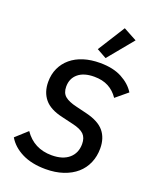

<svg xmlns="http://www.w3.org/2000/svg" viewBox="-174 -1059 948 1170"><g transform="rotate(20 300.0 -474.0)"><path d="M267 12Q177 12 114 -19.5Q51 -51 20 -104L95 -172Q158 -80 273 -80Q345 -80 385 -114.5Q425 -149 425 -208Q425 -248 403 -270Q381 -292 327 -304L255 -321Q174 -339 137.5 -383Q101 -427 101 -494Q101 -543 119.5 -583Q138 -623 172 -651.5Q206 -680 253.5 -695Q301 -710 360 -710Q445 -710 502 -679.5Q559 -649 588 -602L512 -539Q486 -578 447.5 -598.5Q409 -619 355 -619Q288 -619 251 -588Q214 -557 214 -504Q214 -463 238.5 -442.5Q263 -422 315 -410L385 -393Q467 -373 502.5 -330Q538 -287 538 -220Q538 -169 519.5 -126Q501 -83 466 -52.5Q431 -22 380.5 -5Q330 12 267 12ZM380 -749 317 -784 428 -960 515 -913Z"/></g></svg>

Font: IBM Plex Mono Medium
Style: Italic
Weight: 500
Italic angle: -9°
Monospace: yes
Designer: Mike Abbink, Paul van der Laan, Pieter van Rosmalen
Foundry: Bold Monday
Version: Version 2.3